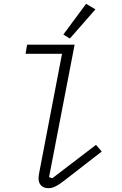

<svg xmlns="http://www.w3.org/2000/svg" viewBox="-20 -974 640 1006"><path d="M235 12Q209 12 195.5 -2Q182 -16 182 -39Q182 -53 186 -72L305 -692H114L122 -740H371L237 -46L254 -40L483 -215L513 -180L357 -59Q331 -39 313 -25Q295 -11 281 -3Q267 5 256.5 8.5Q246 12 235 12ZM346 -772 312 -793 431 -954 480 -925Z"/></svg>

Font: IBM Plex Mono Light
Style: Italic
Weight: 300
Italic angle: -9°
Monospace: yes
Designer: Mike Abbink, Paul van der Laan, Pieter van Rosmalen
Foundry: Bold Monday
Version: Version 2.3